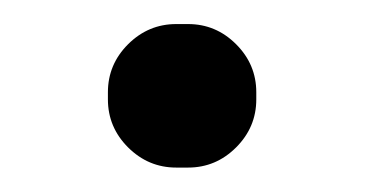

<svg xmlns="http://www.w3.org/2000/svg" viewBox="-20 -135 300 158"><path d="M190.9 -59.1V-53.2Q190.9 -30.3 174.3 -13.7Q157.7 2.9 134.8 2.9H125Q102.1 2.9 85.4 -13.7Q68.8 -30.3 68.8 -53.2V-59.1Q68.8 -82 85.4 -98.6Q102.1 -115.2 125 -115.2H134.8Q157.7 -115.2 174.3 -98.6Q190.9 -82 190.9 -59.1Z"/></svg>

Font: Aka-Acid-Varela
Style: Regular
Weight: 400
Designer: Joe Prince, Avraham Cornfeld, Cyberella
Foundry: Joe Prince, Avraham Cornfeld, Cyberella
Version: Version 2.000; ttfautohint (v1.5.33-1714) -l 8 -r 50 -G 200 